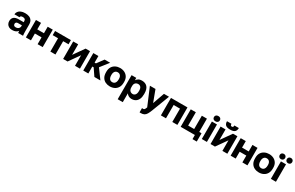

<svg xmlns="http://www.w3.org/2000/svg" viewBox="292 -2785 7743 5043"><g transform="rotate(30 4163.5 -263.5)"><path d="M214.7 13.2Q157.8 13.2 117.7 -8.8Q77.5 -30.8 56.5 -69.6Q35.5 -108.3 35.5 -155Q35.5 -233.7 83.6 -275.6Q131.7 -317.5 230 -317.5H380.5V-340Q380.5 -388.3 357.7 -406.4Q334.8 -424.5 294.5 -424.5Q256.8 -424.5 238.8 -412.6Q220.8 -400.7 219 -375.5H65.5Q68.5 -423 95.8 -461.1Q123.2 -499.2 174.6 -521.2Q226 -543.2 299.5 -543.2Q370.2 -543.2 423.1 -521.9Q476 -500.7 505.6 -454.5Q535.2 -408.3 535.2 -330V-135Q535.2 -93 537.3 -61.5Q539.3 -30 543.3 0H396.5Q394.8 -17.3 393.2 -30.4Q391.7 -43.5 391.7 -62.2Q368.3 -29.7 325.9 -8.2Q283.5 13.2 214.7 13.2ZM264.5 -95.5Q297.8 -95.5 324.2 -107.7Q350.5 -119.8 365.5 -144.2Q380.5 -168.5 380.5 -200V-222.5H259.5Q226 -222.5 209.3 -204.4Q192.5 -186.3 192.5 -162.5Q192.5 -132.8 209.2 -114.2Q225.8 -95.5 264.5 -95.5Z M630 0V-530H784V-332.7H986V-530H1140V0H986V-207.3H784V0Z M1372.7 0V-403.7H1210V-530H1690V-403.7H1527.3V0Z M1760 0V-530H1910V-209.8L2135.5 -530H2270V0H2120V-320.2L1894.5 0Z M2370 0V-530H2524V-329.5H2564.3L2712 -530H2880L2684.8 -280.8L2890 0H2708L2564.3 -210.5H2524V0Z M3180 13.2Q3106.3 13.2 3044.6 -16.2Q2982.8 -45.5 2946.7 -106.6Q2910.5 -167.7 2910.5 -260V-280Q2910.5 -366.3 2946.7 -424.6Q2982.8 -482.8 3044.6 -513Q3106.3 -543.2 3180 -543.2Q3255 -543.2 3316.1 -513Q3377.2 -482.8 3413.3 -424.6Q3449.5 -366.3 3449.5 -280V-260Q3449.5 -169 3413.3 -108.4Q3377.2 -47.8 3316.1 -17.3Q3255 13.2 3180 13.2ZM3180 -115.2Q3215.8 -115.2 3240.9 -132.6Q3266 -150 3279.2 -182.9Q3292.5 -215.8 3292.5 -260V-280Q3292.5 -319.8 3279.2 -350.2Q3266 -380.5 3240.9 -397.7Q3215.8 -414.8 3180 -414.8Q3143.7 -414.8 3118.8 -397.7Q3094 -380.5 3080.8 -350.2Q3067.5 -319.8 3067.5 -280V-260Q3067.5 -214.2 3080.8 -181.6Q3094 -149 3118.8 -132.1Q3143.7 -115.2 3180 -115.2Z M3530 200V-530H3672.3V-457.8Q3692.5 -490.3 3734.2 -516.8Q3775.8 -543.2 3837.2 -543.2Q3949.2 -543.2 4006.8 -476.9Q4064.5 -410.7 4064.5 -280V-260Q4064.5 -170.3 4036.6 -109.6Q4008.7 -48.8 3957.9 -17.8Q3907.2 13.2 3837.2 13.2Q3791.7 13.2 3751.3 -7.3Q3710.8 -27.8 3684 -67.2V200ZM3800.2 -114.2Q3846.3 -114.2 3876.6 -151.3Q3906.8 -188.5 3906.8 -260V-280Q3906.8 -348.8 3877.4 -382.3Q3848 -415.8 3800.2 -415.8Q3768 -415.8 3741.7 -402.5Q3715.3 -389.2 3699.7 -361.9Q3684 -334.7 3684 -295.5V-244.5Q3684 -203.5 3699.3 -174.2Q3714.7 -144.8 3741.3 -129.5Q3767.8 -114.2 3800.2 -114.2Z M4229.8 213.2Q4214.8 213.2 4199.8 210.2V81.8Q4214.8 84.8 4229.8 84.8Q4250.2 84.8 4263.1 76.7Q4276 68.5 4286.3 49.3Q4296.7 30.2 4308.7 -1L4085.3 -530H4255L4387 -176.7L4511.7 -530H4665L4462.5 0Q4433 75.2 4405.8 122.3Q4378.5 169.5 4338.4 191.3Q4298.3 213.2 4229.8 213.2Z M4725 0V-530H5225V0H5071V-403.7H4879V0Z M5755.5 125V0H5325V-530H5479V-126.3H5661V-530H5815V-126.3H5884.5V125Z M5966 0V-530H6120V0ZM6043.5 -580Q6000.3 -580 5976.7 -602.5Q5953.2 -624.9 5953.2 -659.9Q5953.2 -694.8 5976.7 -717.4Q6000.2 -740 6043.2 -740Q6086.4 -740 6109.6 -717.5Q6132.8 -695.1 6132.8 -660.1Q6132.8 -625.2 6109.7 -602.6Q6086.6 -580 6043.5 -580Z M6230 0V-530H6380V-209.8L6605.5 -530H6740V0H6590V-320.2L6364.5 0ZM6485.1 -584.5Q6386.8 -584.5 6345.9 -622.3Q6305 -660.2 6305 -735.5H6440.7Q6440.7 -700.5 6451.8 -687.8Q6462.8 -675.2 6485 -675.2Q6507.2 -675.2 6518.2 -687.8Q6529.3 -700.5 6529.3 -735.5H6664.7Q6664.7 -660.2 6624 -622.3Q6583.3 -584.5 6485.1 -584.5Z M6840 0V-530H6994V-332.7H7196V-530H7350V0H7196V-207.3H6994V0Z M7700 13.2Q7626.3 13.2 7564.6 -16.2Q7502.8 -45.5 7466.7 -106.6Q7430.5 -167.7 7430.5 -260V-280Q7430.5 -366.3 7466.7 -424.6Q7502.8 -482.8 7564.6 -513Q7626.3 -543.2 7700 -543.2Q7775 -543.2 7836.1 -513Q7897.2 -482.8 7933.3 -424.6Q7969.5 -366.3 7969.5 -280V-260Q7969.5 -169 7933.3 -108.4Q7897.2 -47.8 7836.1 -17.3Q7775 13.2 7700 13.2ZM7700 -115.2Q7735.8 -115.2 7760.9 -132.6Q7786 -150 7799.2 -182.9Q7812.5 -215.8 7812.5 -260V-280Q7812.5 -319.8 7799.2 -350.2Q7786 -380.5 7760.9 -397.7Q7735.8 -414.8 7700 -414.8Q7663.7 -414.8 7638.8 -397.7Q7614 -380.5 7600.8 -350.2Q7587.5 -319.8 7587.5 -280V-260Q7587.5 -214.2 7600.8 -181.6Q7614 -149 7638.8 -132.1Q7663.7 -115.2 7700 -115.2Z M8060 0V-530H8214V0ZM8028.9 -580.3Q7992.7 -580.3 7969.9 -602.5Q7947.2 -624.7 7947.2 -659.9Q7947.2 -695.2 7969.9 -717.4Q7992.5 -739.7 8028.8 -739.7Q8066 -739.7 8088.8 -717.5Q8111.5 -695.3 8111.5 -660.1Q8111.5 -624.8 8088.8 -602.6Q8066.1 -580.3 8028.9 -580.3ZM8245.2 -580.3Q8208 -580.3 8185.8 -602.5Q8163.5 -624.7 8163.5 -659.9Q8163.5 -695.2 8185.7 -717.4Q8207.9 -739.7 8245.1 -739.7Q8282.3 -739.7 8304.6 -717.5Q8326.8 -695.3 8326.8 -660.1Q8326.8 -624.8 8304.7 -602.6Q8282.5 -580.3 8245.2 -580.3Z"/></g></svg>

Font: Golos Text
Style: Regular
Weight: 400
Designer: A.Korolkova, Vitaly Kuzmin
Foundry: ParaType Ltd
Version: Version 2.004